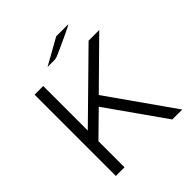

<svg xmlns="http://www.w3.org/2000/svg" viewBox="-226 -1007 1161 1161"><g transform="rotate(-45 355.0 -426.0)"><path d="M272 -758 440 -852H449H498H544Q538 -847 494 -826Q361 -764 355 -763Q340 -758 332 -758ZM98 0V-695H172V-314L560 -695H651L371 -419Q626 -57 666 0H581L321 -369L172 -223V0Z"/></g></svg>

Font: Coval
Style: ExtraLight
Weight: 250
Foundry: Context Ltd
Version: Version 001.000